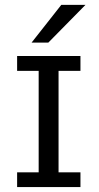

<svg xmlns="http://www.w3.org/2000/svg" viewBox="-20 -763 405 783"><path d="M49.8 0V-60.1H137.7V-474.1H49.8V-534.7H308.1V-474.1H218.8V-60.1H308.1V0ZM108.9 -589.4 230 -743.2H328.6L177.2 -589.4Z"/></svg>

Font: Harmattan Medium
Style: Regular
Weight: 500
Designer: George W. Nuss III and SIL International
Foundry: SIL International
Version: Version 4.000